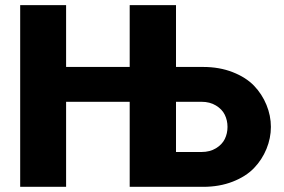

<svg xmlns="http://www.w3.org/2000/svg" viewBox="-20 -723 1098 743"><path d="M58.1 0V-703.1H235.8V-463.9H481.9V-703.1H661.1V-463.9H766.1Q829.1 -463.9 880.4 -443.8Q931.6 -423.8 962.9 -391.4Q994.1 -358.9 1011.2 -317.1Q1028.3 -275.4 1028.3 -231.9Q1028.3 -188.5 1011.2 -146.7Q994.1 -105 962.9 -72.5Q931.6 -40 880.4 -20Q829.1 0 766.1 0H481.9V-329.1H235.8V0ZM759.8 -329.1H661.1V-134.8H759.8Q792 -134.8 815.7 -149.2Q839.4 -163.6 849.9 -185.1Q860.4 -206.5 860.4 -231.9Q860.4 -257.3 849.9 -278.8Q839.4 -300.3 815.7 -314.7Q792 -329.1 759.8 -329.1Z"/></svg>

Font: LT Superior Black
Style: Regular
Weight: 900
Designer: Daniel Lyons
Foundry: LyonsType
Version: Version 2.005